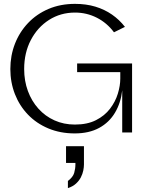

<svg xmlns="http://www.w3.org/2000/svg" viewBox="-20 -685 748 993"><path d="M366.3 5Q291.7 5 230.1 -20.8Q168.5 -46.6 124.6 -92.3Q80.7 -138 57.1 -198.4Q33.5 -258.8 33.5 -328Q33.5 -397.4 57.2 -458.4Q80.9 -519.4 125.2 -566Q169.5 -612.6 231 -638.8Q292.5 -665 368 -665Q425.3 -665 473 -650.7Q520.7 -636.3 559.2 -609.6Q597.8 -582.8 626.2 -546L569.5 -518Q533.2 -566.8 480.7 -593.4Q428.2 -620 368 -620Q293.3 -620 233.5 -581.9Q173.8 -543.8 139.4 -477.8Q105 -411.8 105 -328Q105 -266.7 124.2 -214.5Q143.4 -162.3 178.5 -123.2Q213.6 -84 261.8 -62.4Q309.9 -40.8 367.2 -40.8Q431.8 -40.8 476.5 -63.6Q521.3 -86.3 549.1 -122.8Q577 -159.4 589.6 -201Q602.1 -242.6 602.1 -278.4V-311.8H378.9V-356.8H663.1V0H612.1V-218Q604.8 -152.9 574.9 -102.5Q545.1 -52 492.9 -23.5Q440.7 5 366.3 5ZM331.2 287.9V250.9Q357.4 231.2 363.7 209.2Q370 187.3 370 164.9V157.8H321.5V71.1H414.2V165.8Q414.2 179.5 410.7 197Q407.1 214.6 398.3 232Q389.5 249.3 373.1 264.5Q356.7 279.6 331.2 287.9Z"/></svg>

Font: Panamera Thin
Style: Regular
Weight: 100
Designer: Bastien Sozeau
Foundry: NBR — Bastien Sozeau
Version: Version 3.003;gftools[0.9.33]